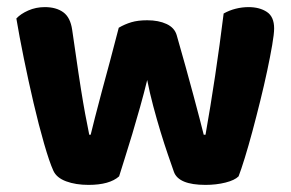

<svg xmlns="http://www.w3.org/2000/svg" viewBox="-20 -511 819 540"><path d="M394 -286Q385 -249 374 -210Q363 -171 352 -134Q341 -97 331 -66Q321 -35 315 -15Q288 9 229 9Q193 9 166 -1Q139 -11 130 -31Q119 -55 104 -107Q89 -159 74.5 -221Q60 -283 47 -347Q34 -411 26 -459Q38 -472 59.5 -481.5Q81 -491 106 -491Q138 -491 158 -476.5Q178 -462 183 -427Q193 -357 200.5 -307Q208 -257 214 -222Q220 -187 224.5 -165.5Q229 -144 231 -132H235Q239 -148 247 -180Q255 -212 266 -252.5Q277 -293 289.5 -339.5Q302 -386 314 -433Q331 -443 349.5 -448.5Q368 -454 394 -454Q426 -454 448.5 -443.5Q471 -433 477 -412Q490 -367 502 -323.5Q514 -280 524 -243Q534 -206 541.5 -177Q549 -148 553 -132H558Q572 -211 585 -297.5Q598 -384 609 -473Q625 -482 643 -486.5Q661 -491 679 -491Q710 -491 730.5 -477.5Q751 -464 751 -431Q751 -416 745.5 -384Q740 -352 731.5 -312Q723 -272 712 -227.5Q701 -183 690 -142Q679 -101 668.5 -67Q658 -33 651 -15Q640 -4 614 2.5Q588 9 558 9Q482 9 469 -28Q462 -48 452 -77Q442 -106 431.5 -140.5Q421 -175 411 -212.5Q401 -250 394 -286Z"/></svg>

Font: Baloo Da 2
Style: Bold
Weight: 700
Designer: Noopur Datye, Sulekha Rajkumar and Ek Type
Foundry: Ek Type
Version: Version 1.640;hotconv 1.0.111;makeotfexe 2.5.65597; ttfautoh